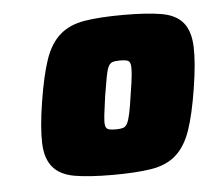

<svg xmlns="http://www.w3.org/2000/svg" viewBox="-38 -736 521 464"><g transform="rotate(-5 223.0 -504.5)"><path d="M218 -313Q161 -313 126 -319Q91 -325 73.5 -345.5Q56 -366 54.5 -403.5Q53 -441 63 -504Q73 -567 86 -605Q99 -643 122.5 -663.5Q146 -684 183 -690Q220 -696 277 -696Q334 -696 369 -690Q404 -684 421 -663.5Q438 -643 439.5 -605Q441 -567 431 -504Q421 -441 408 -403.5Q395 -366 372 -345.5Q349 -325 312 -319Q275 -313 218 -313ZM235 -422Q246 -422 252.5 -424Q259 -426 263 -434Q267 -442 270.5 -458.5Q274 -475 278 -504Q283 -534 284.5 -550.5Q286 -567 284.5 -575Q283 -583 277 -585Q271 -587 260 -587Q248 -587 241.5 -585Q235 -583 231 -575Q227 -567 224 -550.5Q221 -534 216 -504Q212 -475 210 -458.5Q208 -442 209.5 -434Q211 -426 217 -424Q223 -422 235 -422Z"/></g></svg>

Font: Azeri Sans Black
Style: Italic
Weight: 900
Designer: Hector Gatti & Omnibus-Type (original fonts) / Cristiano Sobral (main changes and remastering)
Foundry: Omnibus-Type
Version: Version 0.07;August 21, 2020;FontCreator 13.0.0.2681 64-bit;